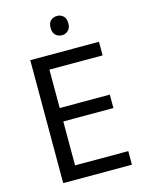

<svg xmlns="http://www.w3.org/2000/svg" viewBox="-133 -996 823 1077"><g transform="rotate(-15 278.0 -457.5)"><path d="M496 0H97V-714H496V-635H187V-412H478V-334H187V-79H496ZM306 -915Q326 -915 341.5 -901.5Q357 -888 357 -859Q357 -831 341.5 -817Q326 -803 306 -803Q284 -803 269 -817Q254 -831 254 -859Q254 -888 269 -901.5Q284 -915 306 -915Z"/></g></svg>

Font: Noto Sans Hebrew
Style: Regular
Weight: 400
Designer: Monotype Design Team
Foundry: Monotype Imaging Inc.
Version: Version 2.003